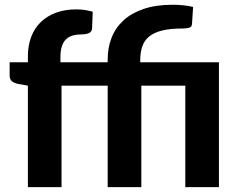

<svg xmlns="http://www.w3.org/2000/svg" viewBox="-20 -768 980 788"><path d="M94.5 0V-416.5L54.5 -423.5Q39 -426.5 29.2 -434.5Q19.5 -442.5 19.5 -457.5V-512.5H94.5V-537.5Q94.5 -581.5 108.2 -617.2Q122 -653 147.8 -677.8Q173.5 -702.5 210.2 -716Q247 -729.5 293.5 -729.5Q312 -729.5 328 -727Q344 -724.5 360.5 -720L358 -652Q357 -637 344.5 -632Q332 -627 317.5 -627Q296 -627 279.5 -622.5Q263 -618 251.5 -607.2Q240 -596.5 234 -578.2Q228 -560 228 -533V-512.5H422V-525Q422 -572 437.8 -612.8Q453.5 -653.5 486.2 -683.8Q519 -714 569.2 -731.2Q619.5 -748.5 688.5 -748.5Q710 -748.5 733 -746.2Q756 -744 772.5 -739.5L768 -669Q767 -657 755.5 -654Q744 -651 729 -651Q679 -651 645.5 -642.8Q612 -634.5 592 -618Q572 -601.5 563.8 -577Q555.5 -552.5 555.5 -520.5V-512.5H878.5V0H740.5V-416.5H560V0H422V-416.5H232.5V0Z"/></svg>

Font: Lato Heavy
Style: Regular
Weight: 800
Designer: Lukasz Dziedzic
Foundry: tyPoland Lukasz Dziedzic
Version: Version 2.007; 2014-02-27